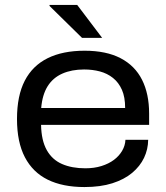

<svg xmlns="http://www.w3.org/2000/svg" viewBox="-20 -744 671 776"><path d="M321.2 12Q233.7 12 173.1 -17.7Q112.5 -47.5 80.6 -108.5Q48.7 -169.5 48.7 -263Q48.7 -357 80.1 -417.8Q111.5 -478.5 172.6 -508.8Q233.6 -539 322 -539Q409.2 -539 467.3 -508.8Q525.3 -478.6 554 -421.7Q582.7 -364.8 582.7 -284.9V-239.3H146Q147.1 -176.5 169 -137.4Q191 -98.3 230.8 -81.1Q270.5 -63.8 325.1 -63.8Q360.9 -63.8 390.2 -73Q419.5 -82.2 440.4 -97.8Q461.3 -113.4 473.7 -134.6Q486 -155.8 487 -178.9H578.9Q578.4 -140.3 562.2 -106.1Q545.9 -72 514.1 -45.3Q482.3 -18.7 434.1 -3.3Q386 12 321.2 12ZM146.5 -307.6H485.8Q485.8 -351.5 472.8 -381Q459.7 -410.6 436.6 -429Q413.5 -447.4 383.6 -455.3Q353.8 -463.2 319.8 -463.2Q269.7 -463.2 231.9 -446.5Q194.1 -429.8 172.6 -395.6Q151.1 -361.3 146.5 -307.6ZM392.8 -591H311.5L180.2 -720V-724H292.1Z"/></svg>

Font: Archivo SemiBold SemiExpanded
Style: Regular
Weight: 600
Width: 6
Version: Version 2.001